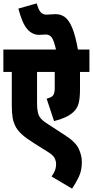

<svg xmlns="http://www.w3.org/2000/svg" viewBox="-20 -916 551 1140"><path d="M511 -489H455V-386Q455 -334 447 -303Q439 -272 416 -251Q397 -233 367.5 -219.5Q338 -206 301 -197L257 -330Q268 -333 277.5 -337Q287 -341 292 -346Q305 -358 305 -392V-489H200V-305Q200 -261 208.5 -236Q217 -211 251 -188L363 -115Q427 -75 446.5 -34.5Q466 6 466 46Q466 96 448.5 133Q431 170 408 204L286 132Q297 117 305 99Q313 81 313 58Q313 40 304 22.5Q295 5 266 -13L180 -67Q133 -97 110.5 -117.5Q88 -138 75 -160Q60 -188 55 -216.5Q50 -245 50 -292V-489H0V-622H511ZM314 -615Q301 -674 288 -692.5Q275 -711 252 -711Q244 -711 232 -710Q220 -709 212 -709Q172 -709 142 -743Q112 -777 89 -865L198 -896Q209 -857 222 -843Q235 -829 257 -829Q267 -829 280 -830.5Q293 -832 311 -832Q340 -832 364 -815.5Q388 -799 408 -752.5Q428 -706 444 -615Z"/></svg>

Font: Noto Sans Devanagari UI ExtraCondensed Black
Style: Regular
Weight: 900
Width: 2
Designer: Jelle Bosma - Monotype Design Team
Foundry: Monotype Imaging Inc.
Version: Version 2.003